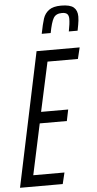

<svg xmlns="http://www.w3.org/2000/svg" viewBox="-61 -945 495 981"><g transform="rotate(-5 187.0 -454.5)"><path d="M1 0 146 -688H367L353 -630H197L142 -377H281L269 -319H130L74 -58H234L220 0ZM374 -846Q374 -827 369.5 -803Q365 -779 364 -774H319Q327 -814 327 -838Q327 -855 319 -863Q311 -871 292 -871Q261 -871 248.5 -849.5Q236 -828 226 -774H180Q190 -825 198.5 -851Q207 -877 228.5 -893Q250 -909 291 -909Q337 -909 355.5 -893Q374 -877 374 -846Z"/></g></svg>

Font: Saira Ultra Condensed
Style: Italic
Weight: 400
Width: 1
Italic angle: -12°
Designer: Hector Gatti with collaboration of the Omnibus-Type team
Foundry: Omnibus-Type
Version: Version 1.001; ttfautohint (v1.8)